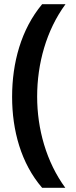

<svg xmlns="http://www.w3.org/2000/svg" viewBox="-20 -742 362 920"><path d="M38 -278C38 -117 81 41 182 158H293C202 34 158 -124 158 -279C158 -437 202 -597 294 -722H182C81 -601 38 -441 38 -278Z"/></svg>

Font: Noto Sans Myanmar UI SemiBold
Style: Regular
Weight: 600
Designer: Monotype Design Team
Foundry: Monotype Imaging Inc.
Version: Version 2.103